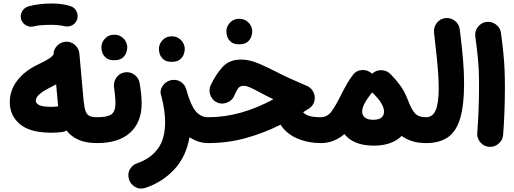

<svg xmlns="http://www.w3.org/2000/svg" viewBox="-20 -769 2949 1102"><path d="M36.1 -182.1Q36.1 -251.5 79.8 -307.9Q123.5 -364.3 204.1 -401.9Q230 -413.6 254.2 -428.2Q278.3 -442.9 287.1 -455.6Q286.6 -483.4 306.4 -504.9Q326.2 -526.4 355 -529.3Q385.3 -532.2 408.9 -512.2Q432.6 -492.2 435.5 -461.9L460 -189.9Q463.9 -149.4 471.9 -129.4Q480 -109.4 495.6 -102.8Q511.2 -96.2 536.6 -96.2H537.1Q567.9 -96.2 589.4 -74.5Q610.8 -52.7 610.8 -22Q610.8 8.3 589.4 30.3Q567.9 52.2 537.1 52.2H536.6Q472.7 52.2 430.4 33.2Q388.2 14.2 362.3 -19.5Q350.6 -13.2 337.4 -11.2Q322.3 -9.3 304.7 -8.3Q287.1 -7.3 275.9 -7.3Q151.9 -7.3 94 -56.6Q36.1 -106 36.1 -182.1ZM185.5 -191.4Q185.5 -174.8 206.1 -165.3Q226.6 -155.8 275.9 -155.8Q282.2 -155.8 292.7 -156.5Q303.2 -157.2 314 -158.2Q313 -167.5 312 -177.2L302.2 -284.7Q286.1 -275.4 267.6 -266.6Q230 -248.5 207.8 -229.2Q185.5 -210 185.5 -191.4ZM101.1 -658.7Q94.7 -681.6 106.2 -702.9Q117.7 -724.1 141.6 -731.9Q168.9 -740.2 205.1 -744.6Q241.2 -749 276.9 -749Q314 -749 343.5 -743.9Q373 -738.8 393.6 -730.5Q417.5 -716.8 423.8 -690.7Q430.2 -664.6 415.5 -643.1Q403.3 -626 386 -620.4Q368.7 -614.7 350.1 -618.7Q335.9 -622.1 315.7 -624.3Q295.4 -626.5 276.9 -626.5Q244.1 -626.5 217.5 -624.5Q190.9 -622.6 174.3 -617.7Q151.4 -611.3 129.6 -623.5Q107.9 -635.7 101.1 -658.7Z M462.9 -22Q462.9 -52.7 484.9 -74.5Q506.8 -96.2 537.1 -96.2Q595.7 -96.2 619.1 -112.5Q642.6 -128.9 642.6 -175.8Q642.6 -212.4 634.3 -270.5Q630.9 -300.8 649.4 -325.4Q668 -350.1 698.2 -354Q728.5 -357.9 752.7 -339.4Q776.9 -320.8 781.7 -290.5Q793 -222.7 793 -174.8Q793 -67.9 727.3 -7.8Q661.6 52.2 537.1 52.2Q506.8 52.2 484.9 30.3Q462.9 8.3 462.9 -22ZM562 -497.6Q562 -525.4 582.5 -547.6Q603 -569.8 634.8 -569.8Q657.7 -569.8 673.6 -560.1Q689.5 -550.3 698.7 -536.1Q710.4 -516.6 710.4 -497.6Q710.4 -482.9 704.1 -465.6Q697.8 -448.2 681.4 -435.8Q665 -423.3 635.7 -423.3Q605.5 -423.3 589.8 -436Q574.2 -448.7 567.9 -465.3Q562 -481.4 562 -497.6Z M905.3 -219.2Q895 -248 912.8 -274.9Q930.7 -301.8 960.4 -308.6Q968.8 -310.5 977.5 -310.5Q1004.4 -311 1024.2 -294.4Q1043.9 -277.8 1048.8 -255.9Q1049.3 -254.9 1049.8 -253.4Q1073.2 -167.5 1102.3 -131.8Q1131.3 -96.2 1174.8 -96.2H1175.3Q1206.1 -96.2 1227.5 -74.5Q1249 -52.7 1249 -22Q1249 8.3 1227.5 30.3Q1206.1 52.2 1175.3 52.2H1174.8Q1145.5 52.2 1118.7 43.5Q1091.8 34.7 1067.9 18.6Q1047.9 131.3 979.7 204.1Q911.6 276.9 814.9 309.1Q781.7 319.8 755.1 303.7Q728.5 287.6 720.2 260.7Q710.4 226.1 726.6 200.9Q742.7 175.8 767.1 168Q842.3 142.6 885 85.9Q927.7 29.3 927.7 -68.4Q927.7 -132.8 907.2 -213.4Q906.2 -216.3 905.3 -219.2ZM892.1 -488.3Q892.1 -516.1 912.6 -538.3Q933.1 -560.5 964.8 -560.5Q987.8 -560.5 1003.7 -550.8Q1019.5 -541 1028.8 -526.9Q1040.5 -507.3 1040.5 -488.3Q1040.5 -473.6 1034.2 -456.3Q1027.8 -439 1011.5 -426.5Q995.1 -414.1 965.8 -414.1Q935.5 -414.1 919.9 -426.8Q904.3 -439.5 897.9 -456.1Q892.1 -472.2 892.1 -488.3Z M1363.3 -427.2Q1411.1 -427.2 1463.6 -404.8Q1516.1 -382.3 1567.4 -356Q1601.1 -338.4 1644.5 -318.6Q1688 -298.8 1741.7 -275.9Q1761.2 -268.1 1773.9 -248.8Q1786.6 -229.5 1786.6 -208Q1786.6 -167.5 1752 -145Q1735.8 -134.8 1719.7 -125Q1731.9 -110.8 1755.9 -103.5Q1779.8 -96.2 1819.8 -96.2H1820.3Q1851.1 -96.2 1872.6 -74.5Q1894 -52.7 1894 -22Q1894 8.3 1872.6 30.3Q1851.1 52.2 1820.3 52.2H1819.8Q1749 52.2 1687 26.1Q1625 0 1590.3 -53.2Q1491.2 -3.9 1388.2 24.2Q1285.2 52.2 1175.3 52.2Q1144.5 52.2 1122.6 30Q1100.6 7.8 1100.6 -22Q1100.6 -51.8 1122.6 -74Q1144.5 -96.2 1175.3 -96.2Q1270 -96.2 1363.3 -122.6Q1456.5 -148.9 1549.3 -199.2Q1528.3 -209.5 1508.5 -219.2Q1488.8 -229 1469.7 -239.7Q1439.9 -255.9 1417.5 -266.1Q1395 -276.4 1377.9 -276.4Q1357.9 -276.4 1347.7 -263.2Q1337.4 -250 1323.2 -216.8Q1316.9 -201.2 1299.3 -189Q1281.7 -176.8 1259.5 -174.8Q1237.3 -172.9 1215.8 -186.5Q1195.3 -199.7 1186.3 -226.3Q1177.2 -252.9 1189.5 -280.3Q1219.7 -344.2 1258.5 -385.7Q1297.4 -427.2 1363.3 -427.2ZM1279.3 -588.9Q1279.3 -616.7 1299.8 -638.9Q1320.3 -661.1 1352.1 -661.1Q1375 -661.1 1390.9 -651.4Q1406.7 -641.6 1416 -627.4Q1427.7 -607.9 1427.7 -588.9Q1427.7 -574.2 1421.4 -556.9Q1415 -539.6 1398.7 -527.1Q1382.3 -514.6 1353 -514.6Q1322.8 -514.6 1307.1 -527.3Q1291.5 -540 1285.2 -556.6Q1279.3 -572.8 1279.3 -588.9Z M1746.1 -22Q1746.1 -52.7 1768.1 -74.5Q1790 -96.2 1820.3 -96.2Q1858.9 -96.2 1883.3 -130.1Q1907.7 -164.1 1938 -225.1Q1954.6 -258.3 1971.7 -288.1Q1988.8 -317.9 2006.8 -340.3L2008.3 -342.3Q2022.9 -360.4 2045.7 -365.2Q2068.4 -370.1 2089.4 -362.3Q2101.6 -357.9 2111.3 -349.6Q2113.8 -347.7 2115.7 -345.7Q2138.2 -366.7 2168.9 -366.2Q2199.7 -365.7 2220.7 -344.2Q2224.1 -340.8 2227.1 -337.4Q2246.6 -317.9 2262.2 -297.9Q2284.7 -270.5 2297.6 -246.6Q2310.5 -222.7 2322.8 -190.9Q2342.8 -138.7 2363 -117.4Q2383.3 -96.2 2424.8 -96.2H2425.3Q2456.1 -96.2 2477.5 -74.5Q2499 -52.7 2499 -22Q2499 8.3 2477.5 30.3Q2456.1 52.2 2425.3 52.2H2424.8Q2379.4 52.2 2345 41Q2310.5 29.8 2285.6 11.2Q2229 66.9 2125.5 66.9Q2065.9 66.9 2023.7 49.6Q1981.4 32.2 1957 0.5Q1930.7 23.4 1896.7 37.8Q1862.8 52.2 1820.3 52.2Q1790 52.2 1768.1 30.3Q1746.1 8.3 1746.1 -22ZM2058.6 -129.4Q2058.6 -107.4 2074.2 -94.5Q2089.8 -81.5 2121.6 -81.5Q2184.1 -81.5 2184.1 -128.9Q2184.1 -173.8 2116.2 -238.3L2115.7 -238.8Q2112.3 -234.4 2108.9 -230Q2101.6 -220.7 2095.7 -211.9Q2084.5 -196.8 2075.7 -181.6Q2058.6 -151.4 2058.6 -129.4Z M2351.1 -22Q2351.1 -52.7 2373 -74.5Q2395 -96.2 2425.3 -96.2Q2463.4 -96.2 2480.7 -136.5Q2498 -176.8 2498 -262.2Q2498 -295.4 2495.6 -336.4Q2493.2 -377.4 2487.3 -436.3Q2481.4 -495.1 2471.2 -581.5Q2467.8 -611.8 2486.3 -636.5Q2504.9 -661.1 2535.2 -665Q2565.4 -668.9 2590.1 -650.1Q2614.7 -631.3 2618.7 -601.1Q2631.8 -498.5 2637.7 -426.5Q2643.6 -354.5 2643.6 -289.1Q2643.6 -167 2621.8 -91.8Q2600.1 -16.6 2552 17.8Q2503.9 52.2 2425.3 52.2Q2395 52.2 2373 30.3Q2351.1 8.3 2351.1 -22Z M2708 -559.6Q2704.1 -589.8 2722.9 -614.5Q2741.7 -639.2 2772 -643.1Q2802.2 -647 2826.9 -628.2Q2851.6 -609.4 2855.5 -579.1Q2864.3 -514.2 2869.1 -464.8Q2874 -415.5 2876 -369.4Q2877.9 -323.2 2877.9 -267.6Q2877.9 -196.8 2875.2 -125.7Q2872.6 -54.7 2867.7 5.4Q2865.2 35.6 2841.3 55.9Q2817.4 76.2 2787.1 73.7Q2756.3 71.3 2736.6 47.4Q2716.8 23.4 2719.2 -6.3Q2724.1 -66.9 2726.8 -137Q2729.5 -207 2729.5 -274.9Q2729.5 -325.2 2727.8 -365.2Q2726.1 -405.3 2721.4 -450.2Q2716.8 -495.1 2708 -559.6Z"/></svg>

Font: Mikhak-DS2-FD ExtraBold
Style: Regular
Weight: 800
Designer: Amin Abedi
Version: Version 3.2